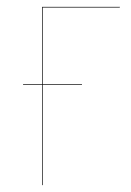

<svg xmlns="http://www.w3.org/2000/svg" viewBox="-20 -537 380 557"><path d="M327.1 -515.1H104V-293H217.8V-291H104V0H102.1V-291H46.9V-293H102.1V-517.1H328.1Z"/></svg>

Font: Fira Sans Compressed Two
Style: Regular
Weight: 100
Width: 1
Designer: Carrois Corporate & Edenspiekermann AG
Foundry: Carrois Corporate GbR & Edenspiekermann AG
Version: Version 4.203;PS 004.203;hotconv 1.0.88;makeotf.lib2.5.64775